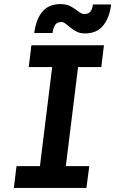

<svg xmlns="http://www.w3.org/2000/svg" viewBox="-20 -922 565 942"><path d="M48 0 61 -107H176L236 -593H121L134 -700H490L477 -593H363L303 -107H418L404 0ZM280 -814Q260 -814 250.5 -799.5Q241 -785 238 -760H148Q157 -829 188.5 -865.5Q220 -902 277 -902Q307 -902 328 -890Q349 -878 365 -865.5Q381 -853 394 -853Q413 -853 423 -864.5Q433 -876 436 -900H525Q518 -836 486.5 -797Q455 -758 397 -758Q374 -758 357 -766.5Q340 -775 326.5 -786Q313 -797 302 -805.5Q291 -814 280 -814Z"/></svg>

Font: Inclusive Sans SemiBold
Style: Italic
Weight: 600
Italic angle: -7°
Designer: Olivia King
Foundry: Olivia King
Version: Version 2.004